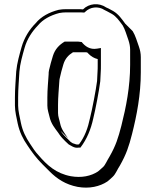

<svg xmlns="http://www.w3.org/2000/svg" viewBox="-20 -763 730 900"><path d="M369 -719C360 -720 353 -720 346 -720H290C278 -720 266 -719 255 -717C211 -706 172 -685 147 -654C118 -625 94 -587 81 -542C71 -506 60 -469 56 -428C54 -388 50 -349 50 -306V-268C50 -240 58 -209 63 -184C72 -143 88 -111 109 -81C130 -49 152 -20 178 6L213 41C247 75 287 102 344 113C399 123 448 111 483 88C492 81 502 72 509 65C522 53 531 29 542 13C572 -40 584 -76 599 -135C621 -222 640 -319 640 -424V-495C640 -512 637 -528 631 -545C622 -570 615 -596 602 -617L567 -652C550 -675 536 -696 511 -711L489 -723C485 -725 481 -727 478 -728C443 -752 397 -747 369 -719ZM326 -90C321 -90 315 -96 311 -98L297 -112C283 -126 275 -133 264 -150L299 -115C285 -136 268 -155 262 -184C259 -200 252 -216 252 -233V-271C252 -309 256 -346 258 -380C258 -386 259 -391 260 -396C264 -414 271 -443 277 -461C285 -488 301 -505 322 -518H381C382 -518 385 -518 389 -517L397 -509C407 -499 421 -490 438 -486V-458C438 -447 438 -435 437 -423L435 -383C430 -343 412 -249 402 -210C392 -163 378 -123 350 -86H346C341 -84 331 -88 326 -90ZM357 -71C388 -112 406 -157 417 -207C427 -247 445 -340 450 -382L452 -422C453 -434 453 -446 453 -458V-538L435 -535C401 -529 378 -547 363 -566C358 -567 350 -568 346 -568H283C258 -553 238 -533 228 -501C222 -483 214 -452 210 -435C208 -427 208 -421 208 -415C206 -381 202 -345 202 -306V-268C202 -248 209 -230 212 -216C219 -183 238 -161 252 -142C264 -124 269 -118 286 -101L302 -86C311 -82 328 -67 348 -71ZM375 -704 380 -708C402 -730 440 -736 470 -716C473 -714 478 -712 482 -710L504 -698C525 -686 538 -667 555 -644C566 -626 573 -600 582 -575C587 -560 590 -545 590 -530V-459C590 -356 571 -261 549 -174C534 -116 523 -81 494 -30C482 -11 473 11 464 19C456 26 446 36 439 41C407 62 363 72 312 63C243 50 201 12 160 -36C145 -52 134 -69 121 -89C101 -119 86 -148 78 -187C73 -213 65 -243 65 -268V-306C65 -348 69 -387 71 -427C74 -465 85 -502 95 -538C107 -581 131 -616 158 -644C181 -672 216 -691 258 -702C269 -704 279 -705 290 -705H346C354 -705 366 -705 375 -704Z"/></svg>

Font: Blanket
Style: Poster
Weight: 900
Foundry: Cannot Into Space Fonts
Version: Version 0.9